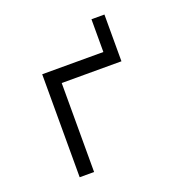

<svg xmlns="http://www.w3.org/2000/svg" viewBox="-120 -767 840 876"><g transform="rotate(-20 300.0 -329.5)"><path d="M120 -500H417V-659H480V-432H190V0H120Z"/></g></svg>

Font: JuliaMono Light
Style: Regular
Weight: 300
Monospace: yes
Designer: cormullion
Foundry: corm
Version: Version 0.054; ttfautohint (v1.8.4)